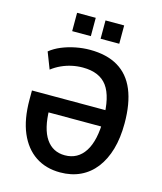

<svg xmlns="http://www.w3.org/2000/svg" viewBox="-131 -997 933 1103"><g transform="rotate(15 335.5 -445.5)"><path d="M331 10Q246 10 184 -31.5Q122 -73 88 -152.5Q54 -232 54 -349V-403H518V-306H158L178 -325Q180 -209 220 -150.5Q260 -92 332 -92Q409 -92 451 -157.5Q493 -223 493 -349Q493 -483 448 -544.5Q403 -606 303 -606Q270 -606 238 -599Q206 -592 176.5 -578.5Q147 -565 121 -545L83 -643Q111 -666 149.5 -682Q188 -698 231.5 -706.5Q275 -715 316 -715Q417 -715 484 -675Q551 -635 584 -555.5Q617 -476 617 -358Q617 -271 597.5 -203.5Q578 -136 541 -88Q504 -40 451 -15Q398 10 331 10ZM358 -792V-901H469V-792ZM189 -792V-901H300V-792Z"/></g></svg>

Font: Nunito Sans 10pt Condensed
Style: Bold
Weight: 700
Width: 3
Designer: Vernon Adams
Foundry: Vernon Adams
Version: Version 3.101;gftools[0.9.27]